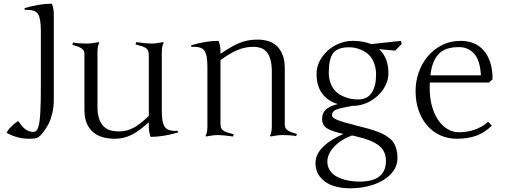

<svg xmlns="http://www.w3.org/2000/svg" viewBox="-20 -728 2726 1035"><path d="M270 -651.9V-189.9Q270 -152.8 262.2 -119.4Q254.4 -85.9 243.7 -64.2Q232.9 -42.5 219.7 -24.4Q206.5 -6.3 198 1.7Q189.5 9.8 184.1 13.2Q170.4 20 137.2 20Q73.2 20 15.1 -12.2Q33.2 -45.4 76.2 -75.2L83 -69.8Q115.2 -17.1 159.2 -17.1Q168 -17.1 174.3 -21.7Q180.7 -26.4 185.3 -39.3Q189.9 -52.2 192.6 -70.6Q195.3 -88.9 197.3 -120.4Q199.2 -151.9 199.7 -189.7Q200.2 -227.5 200.2 -283.2V-562Q200.2 -626.5 186 -650.6Q171.9 -674.8 127.9 -674.8H113.8L111.8 -684.1Q192.4 -708 259.8 -708Q270 -682.1 270 -651.9Z M852.1 -136.2Q852.1 -103.5 855.2 -81.8Q858.4 -60.1 866.5 -46.9Q874.5 -33.7 888.7 -28.1Q902.8 -22.5 918.5 -22.5Q934.1 -22.5 938 -22.9L940.4 -14.2Q859.9 9.8 792 9.8Q782.2 -16.6 782.2 -45.9V-68.8Q756.3 -45.9 734.1 -29.3Q711.9 -12.7 690.4 -1.7Q668.9 9.3 646.5 14.6Q624 20 598.1 20Q568.8 20 539.8 13.2Q510.7 6.3 487.3 -11.2Q463.9 -28.8 449.5 -59.1Q435.1 -89.4 435.1 -136.2V-438Q435.1 -457.5 418.7 -467.8Q402.3 -478 370.1 -486.8L374 -499Q402.3 -493.2 447.3 -493.2Q475.1 -493.2 512.2 -501L515.1 -496.1Q505.4 -481 505.4 -443.8V-153.8Q505.4 -113.3 514.6 -87.2Q523.9 -61 539.6 -45.9Q555.2 -30.8 576.2 -25.1Q597.2 -19.5 620.6 -19.5Q642.6 -19.5 661.4 -24.2Q680.2 -28.8 699.2 -38.8Q718.3 -48.8 738.3 -64.7Q758.3 -80.6 782.2 -103V-425.8Q782.2 -440.9 779.5 -450.4Q776.9 -460 769.3 -466.6Q761.7 -473.1 747.6 -478Q733.4 -482.9 710.4 -488.8L714.4 -501Q742.2 -497.1 762.2 -495.1Q782.2 -493.2 794.4 -493.2Q822.3 -493.2 859.4 -501L862.3 -496.1Q852.1 -481.4 852.1 -443.8Z M1098.1 -361.8Q1098.1 -394.5 1095 -416.5Q1091.8 -438.5 1083.7 -451.7Q1075.7 -464.8 1061.5 -470.2Q1047.4 -475.6 1031.5 -475.6Q1015.6 -475.6 1012.2 -475.1L1010.3 -483.9Q1089.8 -507.8 1158.2 -507.8Q1168.5 -481.9 1168.5 -452.1V-438Q1196.8 -457 1220.7 -471.2Q1244.6 -485.4 1267.8 -495.1Q1291 -504.9 1315.4 -509.8Q1339.8 -514.6 1369.1 -514.6Q1395.5 -514.6 1421.6 -507.8Q1447.8 -501 1468.5 -483.4Q1489.3 -465.8 1502.2 -435.5Q1515.1 -405.3 1515.1 -358.9V-55.2Q1515.1 -43.5 1520.8 -35.6Q1526.4 -27.8 1535.4 -22.5Q1544.4 -17.1 1556.2 -13.4Q1567.9 -9.8 1580.6 -5.9L1576.2 5.9Q1548.8 0 1503.4 0Q1475.6 0 1438.5 7.8L1435.5 2.9Q1445.3 -11.2 1445.3 -48.8V-340.8Q1445.3 -381.8 1437.5 -408Q1429.7 -434.1 1416.3 -449Q1402.8 -463.9 1385 -469.7Q1367.2 -475.6 1347.2 -475.6Q1322.8 -475.6 1301.5 -471.2Q1280.3 -466.8 1259 -457.8Q1237.8 -448.7 1215.8 -435.3Q1193.8 -421.9 1168.5 -403.8V-66.9Q1168.5 -51.3 1170.9 -41.7Q1173.3 -32.2 1181.2 -25.9Q1189 -19.5 1203.1 -14.6Q1217.3 -9.8 1240.2 -3.9L1236.3 7.8Q1208 3.9 1188.2 2Q1168.5 0 1156.2 0Q1128.4 0 1091.3 7.8L1088.4 2.9Q1098.1 -11.2 1098.1 -48.8Z M2122.6 124Q2122.6 172.9 2086.2 210.7Q2049.8 248.5 1992.2 267.8Q1934.6 287.1 1867.7 287.1Q1816.4 287.1 1775.4 273.4Q1734.4 259.8 1707.5 228Q1680.7 196.3 1680.7 150.9Q1680.7 103.5 1722.2 63Q1763.7 22.5 1831.5 -5.9Q1770 -19.5 1743.2 -35.9Q1716.3 -52.2 1716.3 -86.9Q1716.3 -117.7 1735.4 -136.5Q1754.4 -155.3 1800.3 -167Q1746.6 -183.6 1716.6 -224.1Q1686.5 -264.6 1686.5 -329.1Q1686.5 -376 1714.1 -417.5Q1741.7 -459 1786.9 -483.4Q1832 -507.8 1881.3 -507.8Q1938 -507.8 1981.4 -490.2L2141.6 -507.8L2145.5 -491.2L2110.4 -455.1L2023.4 -462.9Q2073.7 -418 2073.7 -333Q2073.7 -290 2047.9 -249.5Q2022 -209 1976.6 -183.1Q1931.2 -157.2 1879.4 -157.2Q1809.1 -145 1789.3 -135.7Q1769.5 -126.5 1769.5 -106Q1769.5 -93.8 1796.4 -82.3Q1823.2 -70.8 1902.3 -50.8Q1938.5 -42 1963.4 -34.9Q1988.3 -27.8 2013.2 -18.8Q2038.1 -9.8 2054 -0.5Q2069.8 8.8 2084.2 21.2Q2098.6 33.7 2106.2 48.6Q2113.8 63.5 2118.2 82Q2122.6 100.6 2122.6 124ZM1897.5 6.8 1877.4 2Q1815.9 24.9 1780.3 64Q1744.6 103 1744.6 143.1Q1744.6 171.4 1760 193.1Q1775.4 214.8 1801.3 227.1Q1827.1 239.3 1856.4 245.1Q1885.7 251 1917.5 251Q2060.5 251 2060.5 139.2Q2060.5 85 2019.8 54.7Q1979 24.4 1897.5 6.8ZM1861.3 -473.1Q1799.8 -473.1 1776.1 -441.7Q1752.4 -410.2 1752.4 -336.9Q1752.4 -302.7 1763.4 -276.1Q1774.4 -249.5 1791 -234.1Q1807.6 -218.8 1829.8 -208.7Q1852.1 -198.7 1871.3 -195.3Q1890.6 -191.9 1909.7 -191.9Q1959.5 -191.9 1983.4 -227.5Q2007.3 -263.2 2007.3 -325.2Q2007.3 -360.8 1996.3 -388.4Q1985.4 -416 1969.5 -431.4Q1953.6 -446.8 1932.6 -456.8Q1911.6 -466.8 1894.5 -470Q1877.4 -473.1 1861.3 -473.1Z M2220.2 -237.8Q2220.2 -289.6 2237.3 -338.1Q2254.4 -386.7 2286.1 -424.6Q2317.9 -462.4 2363 -485.1Q2408.2 -507.8 2464.4 -507.8Q2499.5 -507.8 2530.8 -495.8Q2562 -483.9 2585.2 -458.7Q2608.4 -433.6 2621.8 -394.3Q2635.3 -355 2635.3 -300.8L2616.2 -283.2H2297.4Q2296.4 -274.9 2296.4 -267.1Q2296.4 -259.3 2296.4 -251.5Q2296.4 -198.2 2308.8 -154.8Q2321.3 -111.3 2342.5 -80.3Q2363.8 -49.3 2392.6 -32.2Q2421.4 -15.1 2453.6 -15.1Q2474.1 -15.1 2495.4 -18.3Q2516.6 -21.5 2536.9 -28.3Q2557.1 -35.2 2576.2 -45.9Q2595.2 -56.6 2611.3 -71.8L2631.3 -50.8Q2592.8 -12.7 2547.4 3.7Q2502 20 2442.4 20Q2395.5 20 2354.7 2Q2314 -16.1 2284.2 -49.8Q2254.4 -83.5 2237.3 -131.1Q2220.2 -178.7 2220.2 -237.8ZM2453.6 -474.1Q2377.9 -474.1 2342.8 -434.8Q2307.6 -395.5 2300.3 -321.8H2572.3Q2568.4 -401.9 2536.4 -438Q2504.4 -474.1 2453.6 -474.1Z"/></svg>

Font: Junge
Style: Regular
Weight: 400
Designer: Alexei Vanyashin
Foundry: Cyreal (www.cyreal.org)
Version: Version 1.002